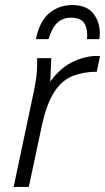

<svg xmlns="http://www.w3.org/2000/svg" viewBox="-20 -740 416 760"><path d="M34 0 116 -388Q121 -413 124 -436.5Q127 -460 127 -485V-510H183L179 -417Q221 -475 275 -498.5Q329 -522 376 -518L363 -456Q311 -456 268.5 -439.5Q226 -423 195.5 -377Q165 -331 146 -244L94 0ZM375 -608Q375 -602 374.5 -596Q374 -590 373 -585H324Q325 -591 325 -595Q325 -599 325 -603Q325 -634 310.5 -652Q296 -670 261 -670Q229 -670 207.5 -650.5Q186 -631 172 -585H122Q137 -657 175.5 -688.5Q214 -720 266 -720Q322 -720 348.5 -687.5Q375 -655 375 -608Z"/></svg>

Font: Radio Canada Light
Style: Italic
Weight: 300
Italic angle: -12°
Designer: Charles Daoud, Etienne Aubert Bonn, Alexandre Saumier Demers, Jacques Le Bailly
Foundry: Radio-Canada
Version: Version 2.104; ttfautohint (v1.8.4.7-5d5b);gftools[0.9.28.de